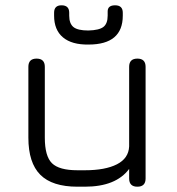

<svg xmlns="http://www.w3.org/2000/svg" viewBox="-20 -704 666 724"><path d="M314 -536Q251 -535 217.5 -563Q184 -591 184 -645V-656Q184 -684 212 -684Q241 -684 241 -656V-645Q241 -615 257 -602Q273 -589 313 -589Q354 -590 370 -602.5Q386 -615 386 -645V-661Q386 -684 414 -684Q443 -684 443 -656V-645Q443 -536 314 -536ZM87 -452Q87 -483 118 -483Q149 -483 149 -452V-185Q149 -115 176 -88.5Q203 -62 272 -62H300Q377 -62 421 -84.5Q465 -107 467 -152V-452Q467 -483 498 -483Q529 -483 529 -452V-31Q529 0 498 0Q467 0 467 -31V-67Q417 0 300 0H272Q177 0 132 -45Q87 -90 87 -185Z"/></svg>

Font: Jura Medium
Style: Regular
Weight: 500
Designer: Daniel Johnson, Alexei Vanyashin
Foundry: Daniel Johnson
Version: Version 5.103